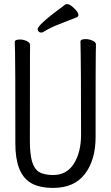

<svg xmlns="http://www.w3.org/2000/svg" viewBox="-20 -900 540 938"><path d="M240 18Q169 18 128 -8Q55 -54 55 -198Q55 -618 53.5 -648Q52 -678 52 -695Q52 -707 78 -707Q94 -707 110.5 -699.5Q127 -692 127 -680Q127 -668 126.5 -639Q126 -610 126 -210Q126 -150 136 -113Q146 -76 170 -60.5Q194 -45 240 -45Q306 -45 341 -100.5Q376 -156 376 -242Q376 -595 373 -697Q373 -709 399 -709Q415 -709 432 -701.5Q449 -694 449 -682Q449 -670 448 -645Q447 -620 447 -230Q447 -119 395 -50.5Q343 18 240 18ZM182 -741Q173 -741 168.5 -746.5Q164 -752 164 -758Q164 -779 299 -878Q302 -880 307 -880Q318 -880 330.5 -870Q343 -860 353 -848Q363 -836 363 -826Q363 -820 356 -816Q312 -798 268.5 -781.5Q225 -765 194 -745Q188 -741 182 -741Z"/></svg>

Font: LXGW WenKai Mono Lite
Style: Regular
Weight: 400
Monospace: yes
Designer: LXGW / Fontworks Inc.
Foundry: LXGW / Fontworks Inc.
Version: Version 1.520; June 14, 2025